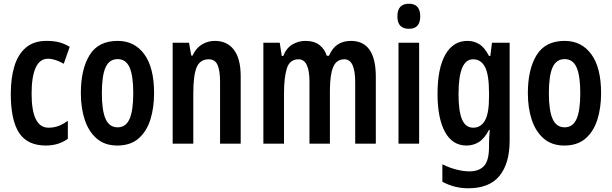

<svg xmlns="http://www.w3.org/2000/svg" viewBox="-20 -773 3292 1033"><path d="M227 10Q127 10 82.5 -58.5Q38 -127 38 -268Q38 -353 57.5 -417Q77 -481 119.5 -517Q162 -553 230 -553Q273 -553 302 -544.5Q331 -536 355 -521L323 -430Q276 -457 238 -457Q194 -457 172 -409Q150 -361 150 -269Q150 -86 241 -86Q270 -86 294 -95Q318 -104 345 -123V-26Q318 -7 288.5 1.5Q259 10 227 10Z M809 -272Q809 -193 789 -129.5Q769 -66 725.5 -28Q682 10 611 10Q544 10 500.5 -27.5Q457 -65 436 -128.5Q415 -192 415 -272Q415 -400 462 -476.5Q509 -553 613 -553Q704 -553 756.5 -481Q809 -409 809 -272ZM528 -271Q528 -179 548 -133.5Q568 -88 613 -88Q657 -88 677 -133Q697 -178 697 -272Q697 -366 677 -410.5Q657 -455 613 -455Q568 -455 548 -410.5Q528 -366 528 -271Z M1136 -553Q1202 -553 1238.5 -505Q1275 -457 1275 -363V0H1164V-333Q1164 -393 1150.5 -423.5Q1137 -454 1103 -454Q1057 -454 1038.5 -412Q1020 -370 1020 -270V0H909V-543H997L1009 -474H1016Q1034 -514 1066 -533.5Q1098 -553 1136 -553Z M1868 -553Q2002 -553 2002 -360V0H1891V-331Q1891 -454 1833 -454Q1790 -454 1772.5 -412Q1755 -370 1755 -285V0H1645V-333Q1645 -454 1586 -454Q1539 -454 1523.5 -405.5Q1508 -357 1508 -269V0H1397V-543H1485L1496 -472H1504Q1521 -515 1553.5 -534Q1586 -553 1624 -553Q1670 -553 1698.5 -531Q1727 -509 1738 -473H1750Q1768 -515 1797.5 -534Q1827 -553 1868 -553Z M2180 -753Q2241 -753 2241 -685Q2241 -618 2180 -618Q2118 -618 2118 -685Q2118 -753 2180 -753ZM2235 -543V0H2124V-543Z M2495 -553Q2530 -553 2558.5 -535.5Q2587 -518 2611 -472H2618L2627 -543H2722V-17Q2722 106 2667.5 173Q2613 240 2499 240Q2426 240 2360 205V111Q2401 131 2438.5 140Q2476 149 2505 149Q2557 149 2584 120Q2611 91 2611 17V7Q2611 -33 2615 -74H2611Q2586 -27 2556 -8.5Q2526 10 2490 10Q2414 10 2374 -63.5Q2334 -137 2334 -268Q2334 -405 2376 -479Q2418 -553 2495 -553ZM2525 -454Q2447 -454 2447 -267Q2447 -174 2466 -130Q2485 -86 2526 -86Q2567 -86 2589 -124.5Q2611 -163 2611 -250V-274Q2611 -371 2589.5 -412.5Q2568 -454 2525 -454Z M3214 -272Q3214 -193 3194 -129.5Q3174 -66 3130.5 -28Q3087 10 3016 10Q2949 10 2905.5 -27.5Q2862 -65 2841 -128.5Q2820 -192 2820 -272Q2820 -400 2867 -476.5Q2914 -553 3018 -553Q3109 -553 3161.5 -481Q3214 -409 3214 -272ZM2933 -271Q2933 -179 2953 -133.5Q2973 -88 3018 -88Q3062 -88 3082 -133Q3102 -178 3102 -272Q3102 -366 3082 -410.5Q3062 -455 3018 -455Q2973 -455 2953 -410.5Q2933 -366 2933 -271Z"/></svg>

Font: Noto Sans Sinhala ExtraCondensed SemiBold
Style: Regular
Weight: 600
Width: 2
Designer: Jelle Bosma - Monotype Design Team
Foundry: Monotype Imaging Inc.
Version: Version 2.006; ttfautohint (v1.8.4.7-5d5b)